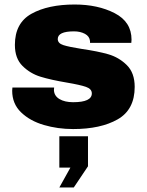

<svg xmlns="http://www.w3.org/2000/svg" viewBox="-20 -560 651 851"><path d="M34 -158Q34 -167 35 -172H220Q219 -168 219 -161Q220 -135 243.5 -121Q267 -107 304 -107Q387 -107 387 -146Q387 -166 361 -175Q335 -184 276 -194Q205 -206 159.5 -220Q114 -234 80 -267.5Q46 -301 46 -361Q46 -458 119.5 -499Q193 -540 311 -540Q414 -540 488.5 -501.5Q563 -463 563 -384L562 -370H379V-378Q377 -399 356.5 -410Q336 -421 308 -421Q236 -421 236 -387Q236 -368 261 -360Q286 -352 343 -343Q413 -333 460 -319.5Q507 -306 542 -271.5Q577 -237 577 -175Q577 -74 501.5 -31Q426 12 304 12Q236 12 174.5 -6Q113 -24 73.5 -62Q34 -100 34 -158ZM292 183H243V44H370V177L307 271H243Z"/></svg>

Font: Archivo Black
Style: Regular
Weight: 400
Designer: Hector Gatti
Foundry: Omnibus-Type
Version: Version 1.101; ttfautohint (v1.8)